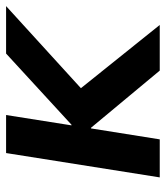

<svg xmlns="http://www.w3.org/2000/svg" viewBox="23 -568 545 631"><g transform="rotate(-90 295.5 -252.5)"><path d="M28 0 108 -505H233L199 -290H201L435 -505H591L298 -238V-288L529 0H379L191 -226H189L153 0Z"/></g></svg>

Font: Mulish ExtraLight
Style: Bold Italic
Weight: 700
Italic angle: -9°
Version: Version 3.603